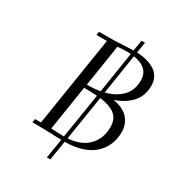

<svg xmlns="http://www.w3.org/2000/svg" viewBox="-214 -924 1118 1207"><g transform="rotate(30 344.5 -320.5)"><path d="M120.1 0 124 -25.9H167L270 -676.8H193.8L198.2 -702.1H273.9Q304.7 -702.1 361.1 -705.3Q417.5 -708.5 444.8 -709L458 -787.1H482.9L470.2 -709Q498.5 -707.5 523.2 -703.1Q547.9 -698.7 572.3 -688.5Q596.7 -678.2 614 -663.3Q631.3 -648.4 642.1 -624.8Q652.8 -601.1 652.8 -571.8Q652.8 -497.6 608.2 -449.2Q563.5 -400.9 491.2 -377Q563 -365.7 600.1 -325.9Q637.2 -286.1 637.2 -225.1Q637.2 -177.7 620.4 -137Q603.5 -96.2 570.3 -64.2Q537.1 -32.2 482.2 -13.7Q427.2 4.9 356.9 4.9L334 146H309.1L332 4.9Q196.3 0 163.1 0ZM242.2 -25.9Q298.8 -22 335.9 -22L388.2 -347.2Q358.4 -350.1 293 -350.1ZM297.9 -376Q354.5 -376 394 -383.8L440.9 -681.2Q429.7 -682.1 407.2 -682.1Q392.6 -682.1 377 -681.2Q361.3 -680.2 353.5 -679.2L345.2 -678.2ZM361.8 -22.9Q457 -29.3 508.5 -82Q560.1 -134.8 560.1 -219.2Q560.1 -279.3 521.2 -308.1Q482.4 -336.9 413.1 -345.2ZM419.9 -389.2Q492.2 -407.7 535.6 -451.7Q579.1 -495.6 579.1 -567.9Q579.1 -661.1 464.8 -678.2Z"/></g></svg>

Font: Dehuti
Style: Italic
Weight: 400
Version: Version 1.2